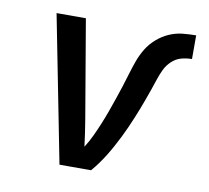

<svg xmlns="http://www.w3.org/2000/svg" viewBox="-64 -599 729 671"><g transform="rotate(10 300.0 -264.0)"><path d="M188 0 86 -520H190L249 -173Q253 -149 256.5 -125Q260 -101 263 -77Q277 -99 287.5 -121.5Q298 -144 307.5 -167Q317 -190 325.5 -213.5Q334 -237 342 -260.5Q350 -284 357.5 -307Q365 -330 372 -354Q379 -378 387.5 -401.5Q396 -425 409 -446.5Q422 -468 442 -485.5Q462 -503 485 -513Q508 -523 532 -525.5Q556 -528 580 -528V-444Q561 -444 542.5 -439Q524 -434 509 -420Q494 -406 485.5 -388Q477 -370 471 -351.5Q465 -333 458.5 -314.5Q452 -296 445.5 -278Q439 -260 432 -242Q425 -224 417.5 -206Q410 -188 402 -170Q394 -152 385 -134Q376 -116 366.5 -98.5Q357 -81 346.5 -64Q336 -47 324.5 -31Q313 -15 300 0Z"/></g></svg>

Font: Iosevka Custom Medium Oblique
Style: Regular
Weight: 500
Italic angle: -9°
Designer: Belleve Invis
Foundry: Belleve Invis
Version: Version 27.0.1